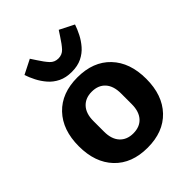

<svg xmlns="http://www.w3.org/2000/svg" viewBox="-221 -906 1042 1042"><g transform="rotate(-45 300.0 -385.0)"><path d="M300 12Q179 12 110 -60.5Q41 -133 41 -258Q41 -383 110 -455.5Q179 -528 300 -528Q421 -528 490 -455.5Q559 -383 559 -258Q559 -133 490 -60.5Q421 12 300 12ZM300 -98Q350 -98 378 -129Q406 -160 406 -217V-299Q406 -356 378 -387Q350 -418 300 -418Q251 -418 222.5 -387Q194 -356 194 -299V-217Q194 -160 222.5 -129Q251 -98 300 -98ZM300 -570Q255 -570 222.5 -586Q190 -602 167.5 -628Q145 -654 130 -683.5Q115 -713 106 -740L189 -782L210 -750Q233 -714 252 -693.5Q271 -673 300 -673Q329 -673 348 -693.5Q367 -714 390 -750L411 -782L494 -740Q485 -713 470 -683.5Q455 -654 432.5 -628Q410 -602 377.5 -586Q345 -570 300 -570Z"/></g></svg>

Font: Lilex Nerd Font
Style: Bold
Weight: 700
Designer: Mike Abbink, Paul van der Laan, Pieter van Rosmalen, Mikhael Khrustik
Foundry: Mikhael Khrustik
Version: Version 2.400; ttfautohint (v1.8.4.7-5d5b);Nerd Fonts 3.3.0